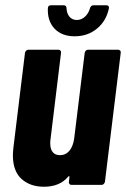

<svg xmlns="http://www.w3.org/2000/svg" viewBox="-20 -703 479 730"><path d="M315 -514H429Q434 -514 437 -510.5Q440 -507 439 -502L379 -12Q378 -7 374.5 -3.5Q371 0 366 0H252Q247 0 244 -3.5Q241 -7 242 -12L244 -29Q245 -32 243 -33Q241 -34 239 -31Q207 7 147 7Q95 7 62 -22.5Q29 -52 29 -113Q29 -122 31 -142L75 -502Q76 -507 79.5 -510.5Q83 -514 88 -514H202Q207 -514 210 -510.5Q213 -507 212 -502L172 -173Q171 -168 171 -158Q171 -136 180.5 -124.5Q190 -113 208 -113Q230 -113 244 -130Q258 -147 262 -176L302 -502Q303 -507 306.5 -510.5Q310 -514 315 -514ZM162 -671Q162 -683 174 -683H222Q233 -683 233 -671Q234 -651 244.5 -639Q255 -627 272 -627Q289 -627 302.5 -639Q316 -651 322 -671Q325 -683 336 -683H384Q396 -683 394 -671Q384 -623 348.5 -594Q313 -565 264 -565Q215 -565 187.5 -594Q160 -623 162 -671Z"/></svg>

Font: Barlow Condensed
Style: Bold Italic
Weight: 700
Width: 3
Italic angle: -7°
Designer: Jeremy Tribby
Foundry: Tribby Type
Version: Version 1.408